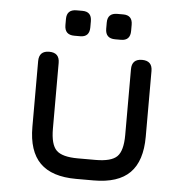

<svg xmlns="http://www.w3.org/2000/svg" viewBox="-50 -734 753 783"><g transform="rotate(5 326.0 -342.5)"><path d="M94 -196V-465Q94 -507 136 -507Q178 -507 178 -465V-196Q178 -131 201.8 -107.5Q225.5 -84 290 -84H362Q426.5 -84 450.2 -107.5Q474 -131 474 -196V-465Q474 -507 516 -507Q558 -507 558 -465V-196Q558 -96.5 510 -48.2Q462 0 362 0H290Q190.5 0 142.2 -48.2Q94 -96.5 94 -196ZM232 -581Q192 -581 192 -621V-646Q192 -685 232 -685H256Q294 -685 294 -646V-621Q294 -581 256 -581ZM399 -581Q359 -581 359 -621V-646Q359 -685 399 -685H423Q461 -685 461 -646V-621Q461 -581 423 -581Z"/></g></svg>

Font: Jura Light
Style: Bold
Weight: 700
Version: Version 5.104